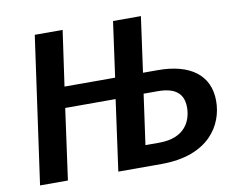

<svg xmlns="http://www.w3.org/2000/svg" viewBox="-76 -790 1088 889"><g transform="rotate(-10 468.0 -345.5)"><path d="M673 -431H603L639 -691H508L472 -431H234L271 -691H140L43 0H174L220 -333H457L411 0H614C837 0 914 -131 914 -244C914 -366 824 -431 673 -431ZM621 -99H556L589 -335H656C736 -335 776 -304 776 -238C776 -179 746 -99 621 -99Z"/></g></svg>

Font: Fira Sans Medium
Style: Italic
Weight: 500
Italic angle: -8°
Designer: bBox Type GmbH & Carrois Corporate GbR & Edenspiekermann AG
Foundry: bBox Type GmbH & Carrois Corporate GbR & Edenspiekermann AG
Version: Version 4.301;PS 004.301;hotconv 1.0.88;makeotf.lib2.5.64775